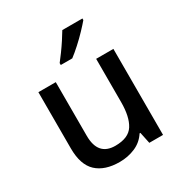

<svg xmlns="http://www.w3.org/2000/svg" viewBox="-179 -899 989 1042"><g transform="rotate(-30 315.5 -378.0)"><path d="M548 -539V0H462L447 -71H442Q415 -29 369.5 -9.5Q324 10 272 10Q179 10 128.5 -37Q78 -84 78 -187V-539H187V-203Q187 -78 295 -78Q378 -78 409 -127Q440 -176 440 -268V-539ZM485 -756Q470 -738 442.5 -709Q415 -680 384 -652Q353 -624 329 -606H257V-618Q272 -637 291 -663Q310 -689 328 -716.5Q346 -744 359 -766H485Z"/></g></svg>

Font: Noto Kufi Arabic Medium
Style: Regular
Weight: 500
Designer: Monotype Design Team, David Williams, Khaled Hosny
Foundry: Google LLC
Version: Version 2.109; ttfautohint (v1.8.4.7-5d5b)